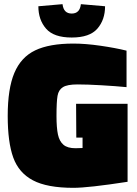

<svg xmlns="http://www.w3.org/2000/svg" viewBox="-20 -892 659 921"><path d="M17 -336Q17 -467 49 -542.5Q81 -618 149 -650.5Q217 -683 332 -683Q390 -683 462.5 -672.5Q535 -662 587 -649V-474Q536 -479 467 -483Q398 -487 352 -487Q303 -487 282 -474Q261 -461 256 -432.5Q251 -404 251 -336Q251 -279 258 -246.5Q265 -214 284.5 -197.5Q304 -181 342 -181L376 -182V-232H346L345 -394H592V-20Q404 9 332 9Q206 9 138 -27Q70 -63 43.5 -136.5Q17 -210 17 -336ZM164 -862 280 -872Q285 -827 324 -827Q363 -827 368 -872L484 -862Q484 -797 447 -754.5Q410 -712 324 -712Q238 -712 201 -754.5Q164 -797 164 -862Z"/></svg>

Font: Cairo Black
Style: Regular
Weight: 900
Designer: Mohamed Gaber, Accademia di Belle Arti di Urbino and others
Foundry: Kief Type Foundry, Accademia di Belle Arti di Urbino and others
Version: Version 3.011